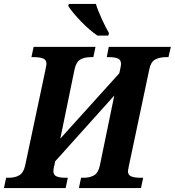

<svg xmlns="http://www.w3.org/2000/svg" viewBox="-41 -951 884 971"><path d="M-10 -52H2Q35 -52 56.5 -64.5Q78 -77 86 -113L188 -594Q194 -623 194 -628Q194 -648 177.5 -655Q161 -662 129 -662H118L129 -714H442L431 -662H419Q385 -662 364.5 -649.5Q344 -637 336 -600L264 -250L562 -580L565 -592Q567 -602 569 -612Q571 -622 571 -628Q571 -648 555.5 -655Q540 -662 510 -662H499L509 -714H823L811 -662H800Q765 -662 743 -649.5Q721 -637 714 -600L611 -113Q606 -88 606 -86Q606 -66 622.5 -59Q639 -52 671 -52H683L672 0H358L369 -52H381Q414 -52 435 -64.5Q456 -77 464 -114L537 -468L238 -135L235 -120Q229 -97 229 -86Q229 -66 245 -59Q261 -52 290 -52H302L291 0H-21ZM304 -921 307 -931H444Q454 -898 474 -854.5Q494 -811 510 -784L507 -771H452Q414 -796 369 -842.5Q324 -889 304 -921Z"/></svg>

Font: Noto Serif Narrow
Style: Bold Italic
Weight: 700
Width: 4
Italic angle: -12°
Designer: Monotype Design Team
Foundry: Monotype Imaging Inc.
Version: Version 1.001